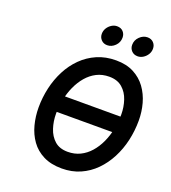

<svg xmlns="http://www.w3.org/2000/svg" viewBox="-162 -1025 1028 1156"><g transform="rotate(20 352.5 -447.5)"><path d="M150.5 -298 168.5 -402.5H664L646 -298ZM367 12Q297.5 12 248.5 -12.8Q199.5 -37.5 169.2 -79.8Q139 -122 125 -175.5Q111 -229 111 -286.5Q111 -350 125 -411.8Q139 -473.5 167 -527.8Q195 -582 236.5 -623.2Q278 -664.5 332.5 -688.2Q387 -712 454 -712Q520 -712 567.5 -687.2Q615 -662.5 645.5 -620.5Q676 -578.5 690.5 -526Q705 -473.5 705 -417.5Q705 -352 690.8 -289.2Q676.5 -226.5 648.2 -172.2Q620 -118 579 -76.5Q538 -35 484.8 -11.5Q431.5 12 367 12ZM366.5 -94.5Q410 -94.5 445.8 -112Q481.5 -129.5 509 -160.8Q536.5 -192 555.5 -233.2Q574.5 -274.5 584 -321.5Q593.5 -368.5 593.5 -417.5Q593.5 -463 579.2 -506.2Q565 -549.5 533 -577.5Q501 -605.5 448.5 -605.5Q404 -605.5 368.2 -587.2Q332.5 -569 305.2 -537Q278 -505 259.5 -464Q241 -423 231.8 -377.5Q222.5 -332 222.5 -286.5Q222.5 -238.5 236.8 -194.5Q251 -150.5 282.5 -122.5Q314 -94.5 366.5 -94.5ZM565.5 -779Q541 -779 526.2 -794.8Q511.5 -810.5 511.5 -832.5Q511.5 -863.5 534 -885.2Q556.5 -907 584 -907Q608 -907 622.8 -891.5Q637.5 -876 637.5 -853.5Q637.5 -833 627 -816.2Q616.5 -799.5 600 -789.2Q583.5 -779 565.5 -779ZM370.5 -779Q346.5 -779 331.8 -794.8Q317 -810.5 317 -832.5Q317 -853 327.5 -869.8Q338 -886.5 354.5 -896.8Q371 -907 388.5 -907Q414 -907 428.2 -891.5Q442.5 -876 442.5 -853.5Q442.5 -822.5 420.5 -800.8Q398.5 -779 370.5 -779Z"/></g></svg>

Font: Overpass SemiBold
Style: Italic
Weight: 600
Italic angle: -10°
Designer: Delve Withrington, Dave Bailey, Thomas Jockin
Foundry: Delve Fonts LLC
Version: Version 4.000